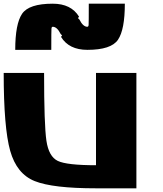

<svg xmlns="http://www.w3.org/2000/svg" viewBox="-20 -1020 884 1040"><path d="M500 -625H718.8V0H500Q265.6 0 168 -39.1Q70.3 -78.1 35.2 -203.1Q0 -328.1 0 -625H218.8Q218.8 -343.8 231.4 -257.8Q244.1 -171.9 293 -148.4Q341.8 -125 500 -125ZM257.8 -750H62.5Q62.5 -890.6 99.6 -945.3Q136.7 -1000 265.6 -1000Q365.2 -1000 408.2 -929.7Q408.2 -929.7 402.3 -921.9Q410.2 -914.1 410.2 -914.1Q429.7 -875 453.1 -875Q459 -875 460 -884.8Q460.9 -894.5 460.9 -1000H656.2Q656.2 -859.4 619.1 -804.7Q582 -750 453.1 -750Q353.5 -750 310.5 -820.3Q310.5 -820.3 316.4 -828.1Q308.6 -835.9 308.6 -835.9Q289.1 -875 265.6 -875Q259.8 -875 258.8 -865.2Q257.8 -855.5 257.8 -750Z"/></svg>

Font: CraftyPE
Style: Regular
Weight: 400
Designer: Erek Butcher
Foundry: Haunted Coop
Version: Version 0.018;April 4, 2024;FontCreator 15.0.0.2962 64-bit